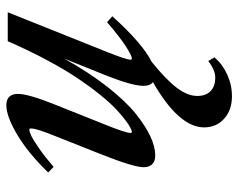

<svg xmlns="http://www.w3.org/2000/svg" viewBox="-93 -405 751 605"><g transform="rotate(-90 282.5 -102.5)"><path d="M94.7 11.2Q77.1 11.2 67.6 1.7Q58.1 -7.8 58.1 -25.4Q58.1 -57.1 100.1 -162.6L156.7 -305.2Q180.2 -362.3 180.2 -380.4Q180.2 -385.7 176.8 -385.7Q170.4 -385.7 157 -379.4Q143.6 -373 117.2 -354.7Q90.8 -336.4 59.1 -309.1L41.5 -326.2Q102.5 -389.2 160.4 -423.6Q218.3 -458 253.4 -458Q289.1 -458 289.1 -420.9Q289.1 -388.7 255.4 -304.7L193.8 -150.4Q166 -82 166 -66.4Q166 -62.5 169.9 -62.5Q172.9 -62.5 181.6 -66.7Q190.4 -70.8 206.3 -82.8Q222.2 -94.7 241.5 -112.8Q260.7 -130.9 286.1 -162.1Q311.5 -193.4 337.6 -232.2Q363.8 -271 394.8 -328.6Q425.8 -386.2 455.1 -453.6H546.4L422.9 -145Q397 -80.6 397 -67.4Q397 -62.5 400.4 -62.5Q409.7 -62.5 439.5 -81.8Q469.2 -101.1 515.1 -140.6L533.7 -124Q447.8 -28.8 390.1 0Q335.4 43.9 309.1 78.1Q282.7 112.3 282.7 143.6Q282.7 170.9 297.9 185.5Q313 200.2 340.3 200.2Q364.7 200.2 392.6 178.2L404.3 197.8Q382.8 223.1 350.1 238Q317.4 252.9 281.2 252.9Q238.8 252.9 211.2 228.5Q183.6 204.1 183.6 164.6Q184.1 85.4 326.2 3.9Q314.5 -4.9 314.5 -25.4Q314.5 -60.5 346.2 -141.1L400.4 -275.9Q357.4 -198.2 311.8 -140.1Q266.1 -82 226.6 -50.3Q187 -18.6 154.3 -3.7Q121.6 11.2 94.7 11.2Z"/></g></svg>

Font: Elstob 8pt SemiBold
Style: Italic
Weight: 600
Italic angle: -20°
Designer: Peter S. Baker
Version: Version 1.015